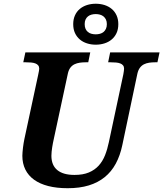

<svg xmlns="http://www.w3.org/2000/svg" viewBox="-20 -993 870 1023"><path d="M377 -61Q422.4 -61 453.6 -74.2Q484.9 -87.4 505.9 -110.6Q526.9 -133.8 539.6 -165.8Q552.2 -197.8 560.1 -235.8L637.2 -597.2Q638.7 -605.5 639.9 -614.3Q641.1 -623 641.1 -627Q641.1 -637.7 635.7 -644.5Q630.4 -651.4 620.8 -655Q611.3 -658.7 597.9 -659.9Q584.5 -661.1 568.8 -661.1H556.2L566.9 -713.9H830.1L818.8 -661.1H806.2Q790 -661.1 774.9 -658.9Q759.8 -656.7 747.1 -650.4Q734.4 -644 725.3 -631.8Q716.3 -619.6 711.9 -600.1L631.8 -220.2Q620.1 -164.1 596.9 -121.1Q573.7 -78.1 537.8 -49.1Q502 -20 453.1 -5.1Q404.3 9.8 340.8 9.8Q282.2 9.8 237.3 -1.7Q192.4 -13.2 161.6 -35.4Q130.9 -57.6 115 -89.8Q99.1 -122.1 99.1 -163.1Q99.1 -170.9 100.1 -182.6Q101.1 -194.3 102.5 -206.8Q104 -219.2 106 -231.2Q107.9 -243.2 109.9 -252L183.1 -592.8Q189 -619.6 189 -627Q189 -637.7 183.6 -644.5Q178.2 -651.4 168.7 -655Q159.2 -658.7 146 -659.9Q132.8 -661.1 117.2 -661.1H104L115.2 -713.9H460.9L450.2 -661.1H437Q420.4 -661.1 405 -658.9Q389.6 -656.7 377 -650.6Q364.3 -644.5 355.2 -632.8Q346.2 -621.1 341.8 -602.1L266.1 -250Q264.2 -241.2 262 -230.5Q259.8 -219.7 258.1 -208.3Q256.3 -196.8 255.1 -185.1Q253.9 -173.3 253.9 -163.1Q253.9 -112.8 285.2 -86.9Q316.4 -61 377 -61ZM610.4 -864.3Q610.4 -837.4 601.1 -817.1Q591.8 -796.9 575.4 -783Q559.1 -769 537.1 -762Q515.1 -754.9 490.2 -754.9Q465.3 -754.9 443.4 -762Q421.4 -769 405 -783Q388.7 -796.9 379.4 -817.1Q370.1 -837.4 370.1 -864.3Q370.1 -890.6 379.4 -911.1Q388.7 -931.6 405 -945.3Q421.4 -959 443.4 -966.1Q465.3 -973.1 490.2 -973.1Q515.1 -973.1 537.1 -966.1Q559.1 -959 575.4 -945.3Q591.8 -931.6 601.1 -911.1Q610.4 -890.6 610.4 -864.3ZM549.3 -864.3Q549.3 -878.9 544.4 -888.9Q539.6 -898.9 531.5 -905.5Q523.4 -912.1 512.7 -915Q502 -918 490.2 -918Q478 -918 467.3 -915Q456.5 -912.1 448.5 -905.5Q440.4 -898.9 435.8 -888.9Q431.2 -878.9 431.2 -864.3Q431.2 -849.6 435.8 -839.4Q440.4 -829.1 448.5 -822.5Q456.5 -815.9 467.3 -813Q478 -810.1 490.2 -810.1Q502 -810.1 512.7 -813Q523.4 -815.9 531.5 -822.5Q539.6 -829.1 544.4 -839.4Q549.3 -849.6 549.3 -864.3Z"/></svg>

Font: Droid Serif
Style: Bold Italic
Weight: 700
Italic angle: -12°
Designer: Monotype Design team
Foundry: Monotype Imaging Inc.
Version: Version 1.03